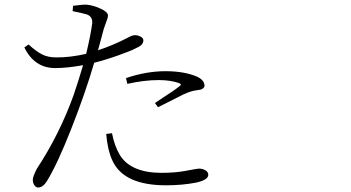

<svg xmlns="http://www.w3.org/2000/svg" viewBox="-20 -795 1540 843"><path d="M539.1 -426.8 533.2 -452.1Q622.1 -482.4 707 -482.4Q788.1 -482.4 843.8 -459Q877.9 -443.4 877.9 -418.9Q877.9 -412.1 871.6 -407.2Q865.2 -402.3 860.4 -401.4Q855.5 -400.4 841.8 -398.4Q817.4 -395.5 784.2 -379.9Q773.4 -375 673.8 -324.2L660.2 -342.8Q757.8 -406.2 768.6 -417Q781.2 -424.8 764.6 -430.7Q727.5 -443.4 676.8 -443.4Q613.3 -443.4 539.1 -426.8ZM298.8 -746.1 300.8 -769.5Q342.8 -775.4 360.4 -774.4Q386.7 -772.5 419.9 -757.8Q453.1 -743.2 454.1 -727.5Q454.1 -720.7 450.7 -710.4Q447.3 -700.2 441.4 -684.6Q435.5 -668.9 432.6 -657.2Q429.7 -646.5 422.4 -618.7Q415 -590.8 410.2 -574.2Q475.6 -595.7 540 -628.9Q560.5 -640.6 572.3 -640.6Q585 -640.6 597.2 -634.3Q609.4 -627.9 609.4 -618.2Q609.4 -606.4 601.1 -598.1Q592.8 -589.8 570.3 -580.1Q553.7 -571.3 499 -551.8Q444.3 -532.2 393.6 -519.5Q354.5 -385.7 292.5 -228.5Q230.5 -71.3 185.5 1Q168 28.3 147.5 28.3Q137.7 28.3 130.9 18.1Q124 7.8 124 -5.9Q124 -19.5 141.6 -53.7Q242.2 -207 303.7 -378.9Q326.2 -445.3 344.7 -508.8Q274.4 -496.1 222.7 -496.1Q130.9 -496.1 86.9 -586.9L105.5 -599.6Q138.7 -569.3 164.6 -556.2Q190.4 -543 225.6 -543Q285.2 -542 358.4 -558.6Q378.9 -644.5 384.8 -692.4Q387.7 -720.7 362.3 -731.4Q342.8 -737.3 298.8 -746.1ZM446.3 -207 471.7 -210Q482.4 -154.3 506.8 -113.3Q555.7 -36.1 689.5 -36.1Q750 -36.1 798.3 -45.4Q846.7 -54.7 852.5 -54.7Q869.1 -54.7 881.8 -47.4Q894.5 -40 894.5 -27.3Q894.5 -4.9 840.8 6.8Q780.3 18.6 709 18.6Q521.5 18.6 472.7 -91.8Q452.1 -136.7 446.3 -207Z"/></svg>

Font: Bpmf Zihi Serif Light
Style: Light
Weight: 300
Foundry: But Ko
Version: Version 1.320